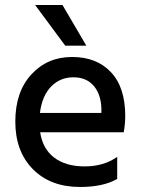

<svg xmlns="http://www.w3.org/2000/svg" viewBox="-20 -740 565 765"><path d="M299 5Q181 5 111 -66Q41 -137 41 -255.5Q41 -374 105 -443.5Q169 -513 267 -513Q365 -513 422 -452.5Q479 -392 479 -278Q479 -247 473 -213H140Q150 -147 196 -112Q242 -77 317.5 -77Q393 -77 447 -115V-27Q391 5 299 5ZM384 -290V-308Q382 -365 353 -398.5Q324 -432 272 -432Q220 -432 184 -395.5Q148 -359 139 -290ZM324 -558H240L120 -720H229Z"/></svg>

Font: Hind Medium
Style: Regular
Weight: 500
Designer: Manushi Parikh, Satya Rajpurohit
Foundry: Indian Type Foundry
Version: Version 1.201;PS 1.0;hotconv 1.0.78;makeotf.lib2.5.61930; tt